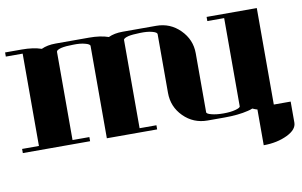

<svg xmlns="http://www.w3.org/2000/svg" viewBox="-67 -586 1364 866"><g transform="rotate(-10 615.0 -153.5)"><path d="M0 0V-19H77.1V-441.9H0V-460.9H77.1Q128.4 -460.9 166 -448.2Q193.4 -460.9 231 -460.9H384.8Q436.5 -460.9 473.1 -448.2Q500.5 -460.9 538.1 -460.9H691.9Q755.9 -460.9 800.8 -416Q846.2 -370.6 846.2 -308.1V-38.1Q846.2 -30.3 868.2 -24.9Q890.1 -19 922.9 -19Q955.1 -19 977.1 -24.9Q1000 -30.8 1000 -38.1V-441.9H922.9V-460.9H1152.8V-19H1230V77.1Q1230 108.9 1185.1 130.9Q1137.7 153.8 1076.2 153.8V-9.8Q1065.4 -12.7 1054.2 -18.1Q1043.9 -13.7 1032.2 -11.2Q987.3 0 922.9 0H846.2Q781.7 0 736.8 -44.9Q691.9 -89.8 691.9 -153.8V-422.9Q691.9 -431.2 669.9 -437Q648.9 -442.9 615.2 -441.9Q578.6 -440.9 561 -437Q538.1 -431.2 538.1 -422.9V-19H615.2V0H384.8V-422.9Q384.8 -431.2 361.8 -437Q340.8 -442.9 308.1 -441.9Q274.4 -441.9 252.9 -437Q231 -431.2 231 -422.9V-19H308.1V0Z"/></g></svg>

Font: Hjet
Style: Regular
Weight: 400
Designer: T. Christopher White
Version: Version 1.2